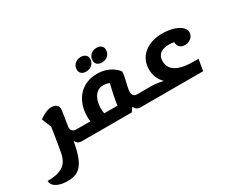

<svg xmlns="http://www.w3.org/2000/svg" viewBox="-302 -1450 2828 2379"><g transform="rotate(-30 1112.0 -261.0)"><path d="M490 25Q441 25 418.5 -0.5Q396 -26 396 -78L469 -27H331L427 -207Q428 -172 445 -155Q462 -138 495 -137L570 -136L544 25ZM90 365Q24 365 -25 349.5Q-74 334 -101 306Q-128 278 -128 239Q-40 239 17 223Q74 207 107.5 179.5Q141 152 158.5 117.5Q176 83 185 46Q189 29 195.5 -7.5Q202 -44 210 -91Q218 -138 226 -188.5Q234 -239 241 -285Q248 -331 253 -364L259 -289L192 -457Q245 -494 287 -512Q329 -530 368 -530Q412 -530 437.5 -509Q463 -488 463 -453Q463 -444 460.5 -424.5Q458 -405 452 -364.5Q446 -324 434.5 -252Q423 -180 405 -67Q384 65 356 149.5Q328 234 290.5 281Q253 328 203.5 346.5Q154 365 90 365ZM544 25 570 -136Q588 -136 591.5 -114.5Q595 -93 589 -55Q583 -18 572.5 3.5Q562 25 544 25Z M1332 25Q1283 25 1260.5 -0.5Q1238 -26 1238 -78L1311 -27H1176L1315 -284Q1311 -264 1307.5 -243Q1304 -222 1304 -206Q1304 -172 1320.5 -154Q1337 -136 1371 -136H1473L1447 25ZM545 25 571 -136H753L706 -99Q701 -122 698 -148.5Q695 -175 695 -204Q695 -292 720.5 -365Q746 -438 794 -492Q842 -546 910 -575.5Q978 -605 1062 -605Q1128 -605 1180 -589Q1232 -573 1268 -549.5Q1304 -526 1325 -504.5Q1346 -483 1351 -472Q1351 -456 1347 -432Q1343 -408 1336.5 -377.5Q1330 -347 1322 -313Q1314 -279 1306 -242.5Q1298 -206 1291.5 -169Q1285 -132 1281 -97L1201 25ZM1085 -114Q1089 -147 1095 -185Q1101 -223 1109 -261Q1117 -299 1125 -335Q1133 -371 1140 -401.5Q1147 -432 1152 -453L1160 -416Q1144 -431 1112.5 -437.5Q1081 -444 1058 -444Q1007 -444 970 -414Q933 -384 912.5 -331.5Q892 -279 892 -209Q892 -190 893.5 -173Q895 -156 897.5 -142.5Q900 -129 902 -118L877 -136H1163ZM545 25Q527 25 523.5 3Q520 -19 526 -56Q532 -93 542.5 -114.5Q553 -136 571 -136ZM1447 25 1473 -136Q1491 -136 1494.5 -114.5Q1498 -93 1492 -55Q1486 -18 1475.5 3.5Q1465 25 1447 25ZM1189 -695Q1148 -695 1124 -716.5Q1100 -738 1100 -772Q1100 -824 1134.5 -855.5Q1169 -887 1221 -887Q1262 -887 1286.5 -865.5Q1311 -844 1311 -809Q1311 -758 1276.5 -726.5Q1242 -695 1189 -695ZM963 -695Q922 -695 898 -716.5Q874 -738 874 -772Q874 -824 908.5 -855.5Q943 -887 995 -887Q1036 -887 1060.5 -865.5Q1085 -844 1085 -809Q1085 -758 1050.5 -726.5Q1016 -695 963 -695Z M1448 25 1474 -136H1574Q1618 -136 1662 -129Q1706 -122 1744 -113L1769 -88Q1711 -133 1680.5 -194Q1650 -255 1650 -329Q1650 -399 1676.5 -455.5Q1703 -512 1752 -552Q1801 -592 1868 -613Q1935 -634 2016 -634Q2075 -634 2128.5 -623Q2182 -612 2224.5 -591.5Q2267 -571 2291.5 -542Q2316 -513 2316 -478Q2316 -450 2300 -425Q2284 -400 2256 -384Q2228 -368 2190 -368Q2153 -368 2131 -382.5Q2109 -397 2099.5 -418.5Q2090 -440 2090 -460Q2090 -471 2092 -480Q2094 -489 2098 -496L2130 -458Q2105 -464 2075.5 -468.5Q2046 -473 2016 -473Q1984 -473 1953.5 -466.5Q1923 -460 1899 -444Q1875 -428 1861 -400.5Q1847 -373 1847 -332Q1847 -287 1863.5 -255Q1880 -223 1908 -201.5Q1936 -180 1971.5 -167Q2007 -154 2045 -147.5Q2083 -141 2120 -139Q2157 -137 2187 -137H2248L2221 25ZM1448 25Q1430 25 1426.5 3Q1423 -19 1429 -56Q1435 -93 1445.5 -114.5Q1456 -136 1474 -136Z"/></g></svg>

Font: Lemonada
Style: Regular
Weight: 400
Designer: Mohamed Gaber (Arabic), Eduardo Tunni (Latin)
Foundry: Kief Type Foundry
Version: Version 4.005